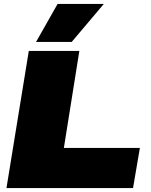

<svg xmlns="http://www.w3.org/2000/svg" viewBox="-20 -960 771 980"><path d="M13 0 127 -700H385L306 -205H694L659 0ZM164 -746 274 -940H510L346 -746Z"/></svg>

Font: Georama Extended Black
Style: Italic
Weight: 900
Width: 7
Italic angle: -9°
Designer: Jean-Baptiste Levee
Foundry: Production Type
Version: Version 1.000